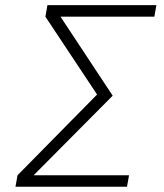

<svg xmlns="http://www.w3.org/2000/svg" viewBox="-20 -713 626 733"><path d="M39.1 0 46.9 -43.9 350.6 -352.1 153.3 -649.4 161.1 -693.4H577.1L569.3 -649.4H210.9L410.2 -347.7L108.4 -43.9H472.7L464.8 0Z"/></svg>

Font: Cascadia Mono NF ExtraLight
Style: Italic
Weight: 200
Italic angle: -10°
Monospace: yes
Designer: Aaron Bell
Foundry: Saja Typeworks
Version: Version 2404.023; ttfautohint (v1.8.4)